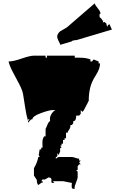

<svg xmlns="http://www.w3.org/2000/svg" viewBox="-20 -1076 696 1160"><path d="M552.2 -1055.7Q555.7 -1043.5 571.3 -1025.1Q586.9 -1006.8 587.4 -994.1Q581.1 -992.7 581.1 -984.9Q581.1 -977.1 583 -970.7Q585.9 -969.2 587.6 -967.5Q589.4 -965.8 591.1 -964.4Q592.8 -962.9 593.3 -961.9Q593.8 -960.9 595.2 -959Q596.7 -957 597.7 -951.7L604 -953.1L600.6 -939.9L610.4 -943.4L622.1 -934.6L627 -914.1L633.8 -925.8L642.6 -929.2Q644 -921.9 656.2 -897.5L443.4 -834Q438.5 -833 436.5 -833Q434.6 -833 434.6 -834L413.6 -828.6L414.6 -826.2L344.2 -805.2Q343.3 -811 336.2 -824Q329.1 -836.9 326.4 -847.9Q323.7 -858.9 329.8 -870.4Q335.9 -881.8 344.5 -887.5Q353 -893.1 366.5 -900.1Q379.9 -907.2 384.8 -911.1ZM290.5 22 291 9.8Q291 -3.9 272.5 -3.9Q271.5 -3.9 262.2 2.4Q252.9 8.8 247.3 8.8Q241.7 8.8 237.8 7.8L229 18.6H237.8L236.3 29.3L231 27.3L211.4 42Q202.1 33.7 202.1 7.8L200.7 8.8L185.1 -15.1V-60.1Q205.1 -92.8 211.4 -127.4H219.7L213.9 -139.6L219.7 -173.3H229V-184.1H237.8Q236.3 -191.4 236.3 -215.1Q236.3 -238.8 247.1 -252.4H255.4V-297.9Q258.3 -301.3 262.7 -313.5Q274.4 -343.8 282.7 -343.8Q281.7 -346.7 281.7 -359.4Q281.7 -372.1 291.3 -387.9Q300.8 -403.8 314.9 -411.1H299.3Q277.3 -411.1 226.3 -392.3Q175.3 -373.5 175.3 -354.5H167.5L149.4 -334.5V-343.8L158.2 -354.5H149.4V-345.2Q138.7 -380.9 131.3 -431.4Q124 -481.9 119.4 -507.1Q114.7 -532.2 95.9 -568.4Q77.1 -604.5 57.9 -640.1Q38.6 -675.8 31.7 -704.6Q60.1 -704.6 110.8 -722.2Q161.6 -739.7 185.1 -739.7H255.4V-727.5H263.7V-739.7H431.6V-727.5H459Q501.5 -727.5 526.4 -716.8V-704.6H535.6L545.9 -716.8L575.7 -704.6V-692.9H584.5Q584.5 -661.6 560.5 -624Q532.7 -581.1 524.4 -544.2Q516.1 -507.3 516.1 -467.3Q515.1 -465.8 506.3 -447.8Q483.4 -400.4 477.5 -400.4L467.8 -411.1V-388.2L458 -377.4H440.4Q440.4 -343.8 422.4 -343.8V-331.5L414.6 -320.8H405.8Q405.8 -303.2 396.7 -291.3Q387.7 -279.3 387.7 -272.5L378.9 -275.4V-240.7H370.1V-230.5H360.8V-208H352.1V-196.3H343.8L352.1 -184.1Q342.8 -184.1 342.8 -174.1Q342.8 -164.1 343.8 -162.1L334.5 -139.6L326.2 -151.4L326.7 -138.7Q326.7 -127.4 317.4 -127.4V-117.2Q331.1 -127.4 334.5 -127.4H414.6Q421.9 -127.4 435.8 -122.3Q449.7 -117.2 458 -117.2V-106H467.8L458 -95.2L467.8 -83H458L449.2 -71.3V-48.8H440.4L449.2 -38.6V-3.9Q449.2 2.9 439.9 25.9Q430.7 48.8 430.7 55.7Q430.7 62.5 431.6 64.5H422.4Q413.1 64.5 413.1 50.5Q413.1 36.6 414.6 29.3L360.8 18.6H299.3L308.1 29.3H299.3Q290.5 29.3 290.5 22Z"/></svg>

Font: Butcherman Caps
Style: Regular
Weight: 400
Version: Version 001.003